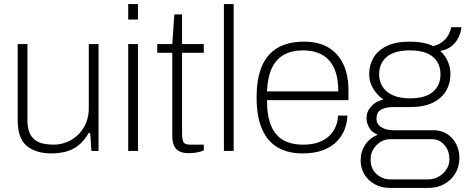

<svg xmlns="http://www.w3.org/2000/svg" viewBox="-20 -743 2291 945"><path d="M232 12Q157 12 112 -24.5Q67 -61 67 -153V-526H115V-153Q115 -115 125 -91Q135 -67 152.5 -54Q170 -41 193.5 -36Q217 -31 244 -31Q287 -31 326.5 -52Q366 -73 391.5 -114Q417 -155 417 -213V-526H465V0H430L424 -89H417Q393 -48 364 -26Q335 -4 301.5 4Q268 12 232 12Z M611 -647V-723H659V-647ZM611 0V-526H659V0Z M910 11Q879 11 861 1Q843 -9 835.5 -28.5Q828 -48 828 -74V-483H754V-526H828L838 -672H876V-526H983V-483H876V-88Q876 -58 882.5 -44.5Q889 -31 917 -31H983V-3Q973 2 960 5Q947 8 934 9.5Q921 11 910 11Z M1082 0V-723H1130V0Z M1468 12Q1397 12 1346.5 -17.5Q1296 -47 1269.5 -108Q1243 -169 1243 -263Q1243 -358 1269.5 -418.5Q1296 -479 1348 -508.5Q1400 -538 1476 -538Q1548 -538 1596.5 -509Q1645 -480 1670 -426.5Q1695 -373 1695 -300V-250H1294Q1294 -170 1315.5 -121.5Q1337 -73 1376.5 -52Q1416 -31 1471 -31Q1517 -31 1549 -43Q1581 -55 1601.5 -75Q1622 -95 1632.5 -121Q1643 -147 1644 -174H1690Q1689 -140 1676.5 -107Q1664 -74 1638 -47Q1612 -20 1570 -4Q1528 12 1468 12ZM1294 -293H1645Q1645 -350 1632 -388.5Q1619 -427 1595.5 -450.5Q1572 -474 1540.5 -484.5Q1509 -495 1471 -495Q1416 -495 1377.5 -473.5Q1339 -452 1318 -407.5Q1297 -363 1294 -293Z M1899 182Q1859 182 1826 164.5Q1793 147 1774 116Q1755 85 1755 47Q1755 3 1777.5 -30.5Q1800 -64 1839 -80Q1811 -91 1797.5 -114Q1784 -137 1784 -161Q1784 -194 1807 -219.5Q1830 -245 1867 -253Q1836 -275 1816.5 -307.5Q1797 -340 1797 -377Q1797 -422 1818 -458.5Q1839 -495 1883.5 -516.5Q1928 -538 1997 -538Q2032 -538 2061 -532.5Q2090 -527 2113 -516Q2148 -525 2170.5 -548.5Q2193 -572 2201 -609H2251Q2249 -584 2236.5 -558.5Q2224 -533 2201.5 -515Q2179 -497 2147 -493Q2173 -468 2185 -438.5Q2197 -409 2197 -377Q2197 -333 2176 -296.5Q2155 -260 2111 -238Q2067 -216 1997 -216H1913Q1879 -216 1856 -203.5Q1833 -191 1833 -159Q1833 -131 1857.5 -116.5Q1882 -102 1918 -102H2113Q2170 -102 2205.5 -62.5Q2241 -23 2241 35Q2241 76 2221.5 109.5Q2202 143 2167.5 162.5Q2133 182 2088 182ZM1902 140H2086Q2115 140 2139 126.5Q2163 113 2177.5 90.5Q2192 68 2192 42Q2192 -2 2167 -30Q2142 -58 2106 -58H1902Q1862 -58 1833 -28.5Q1804 1 1804 42Q1804 87 1833 113.5Q1862 140 1902 140ZM1997 -259Q2074 -259 2111 -291Q2148 -323 2148 -377Q2148 -431 2111 -463Q2074 -495 1997 -495Q1921 -495 1883.5 -463Q1846 -431 1846 -377Q1846 -344 1862.5 -317Q1879 -290 1913 -274.5Q1947 -259 1997 -259Z"/></svg>

Font: Archivo Thin
Style: Regular
Weight: 250
Designer: Hector Gatti
Foundry: Omnibus-Type
Version: Version 2.001